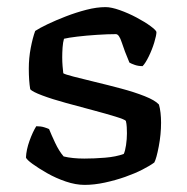

<svg xmlns="http://www.w3.org/2000/svg" viewBox="-20 -520 526 540"><path d="M218 0Q193 0 165 -9.5Q137 -19 112.5 -33Q88 -47 71.5 -59Q55 -71 53 -77Q54 -99 63 -124Q72 -149 82 -165Q95 -165 104.5 -162Q114 -159 118 -157Q124 -142 135 -118.5Q146 -95 159 -80Q171 -77 186 -75.5Q201 -74 217 -74Q245 -74 275.5 -76.5Q306 -79 328 -87Q332 -95 334.5 -112Q337 -129 337 -145Q337 -153 336.5 -162.5Q336 -172 334 -180Q331 -184 305 -192Q279 -200 241.5 -210Q204 -220 165.5 -230.5Q127 -241 99 -251.5Q71 -262 65 -269Q63 -281 62 -295.5Q61 -310 61 -327Q61 -357 66.5 -385.5Q72 -414 79 -433Q91 -441 114 -452Q137 -463 165.5 -474Q194 -485 223 -492.5Q252 -500 277 -500Q293 -500 317 -491.5Q341 -483 364.5 -470.5Q388 -458 403.5 -446.5Q419 -435 420 -430Q420 -421 414 -401Q408 -381 398.5 -361.5Q389 -342 381 -334Q369 -334 359 -337.5Q349 -341 344 -344Q330 -377 322.5 -400.5Q315 -424 306 -424Q283 -424 252.5 -422Q222 -420 197 -417Q172 -414 160 -411Q157 -401 156 -386.5Q155 -372 155 -359Q155 -346 156 -334Q157 -322 158 -314Q162 -311 187 -304.5Q212 -298 247.5 -289.5Q283 -281 320.5 -271Q358 -261 387 -249.5Q416 -238 427 -226Q430 -216 431.5 -202.5Q433 -189 433 -175Q433 -142 426.5 -108Q420 -74 414 -63Q402 -54 380.5 -43Q359 -32 332 -22.5Q305 -13 275 -6.5Q245 0 218 0Z"/></svg>

Font: Texturina Medium 12pt
Style: Regular
Weight: 400
Version: Version 1.002